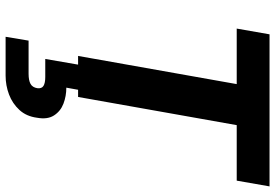

<svg xmlns="http://www.w3.org/2000/svg" viewBox="-172 -568 1005 702"><g transform="rotate(90 331.0 -217.5)"><path d="M185 0 288 -580H85L106 -700H662L641 -580H438L335 0ZM115 265 129 181H250Q274 181 287 174Q300 167 303 149Q305 133 294.5 126.5Q284 120 262 120H196L218 -7H310L301 43Q332 43 359.5 53.5Q387 64 402.5 88Q418 112 411 150Q406 189 382.5 214.5Q359 240 326 252.5Q293 265 257 265Z"/></g></svg>

Font: DM Sans 10pt Black
Style: Italic
Weight: 900
Italic angle: -10°
Version: Version 4.004;gftools[0.9.30]